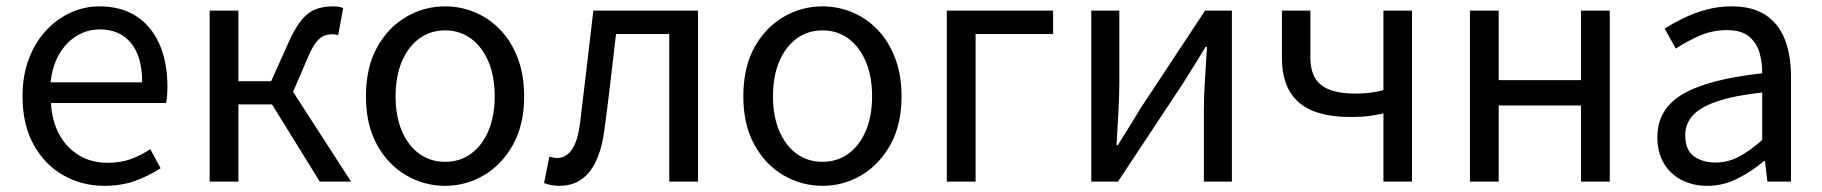

<svg xmlns="http://www.w3.org/2000/svg" viewBox="-20 -577 5790 610"><path d="M311.7 13.4Q239.5 13.4 180.4 -20.6Q121.3 -54.6 86.4 -118.2Q51.6 -181.9 51.6 -271Q51.6 -337.5 71.6 -390.1Q91.7 -442.7 126.5 -480.1Q161.4 -517.6 205 -537.2Q248.6 -556.8 295.4 -556.8Q364.6 -556.8 412.8 -525.7Q461 -494.5 486.4 -437.1Q511.9 -379.7 511.9 -301.7Q511.9 -287.4 510.9 -274.1Q510 -260.7 507.6 -249.7H141.9Q145 -192.4 168.3 -149.8Q191.7 -107.2 231.1 -83.5Q270.4 -59.8 322.3 -59.8Q361.8 -59.8 394.5 -71.2Q427.1 -82.7 457.5 -103.1L490.3 -42.5Q454.8 -19.4 411 -3Q367.2 13.4 311.7 13.4ZM140.7 -315.5H431.7Q431.7 -397.1 396.2 -440.3Q360.8 -483.6 296.5 -483.6Q258.5 -483.6 225.1 -463.9Q191.7 -444.3 169.2 -406.9Q146.7 -369.6 140.7 -315.5Z M646.1 0V-543.4H737.5V-319.1H841.6L896.1 -440.8Q918.2 -490.4 939.4 -515Q960.5 -539.6 984.6 -548.2Q1008.8 -556.8 1038 -556.8Q1047.3 -556.8 1056 -555.6Q1064.6 -554.4 1070.3 -551.2L1054.3 -464.9Q1049.9 -466.9 1046 -467.5Q1042 -468.1 1036 -468.1Q1022 -468.1 1009.4 -463.2Q996.8 -458.2 984.2 -442.5Q971.7 -426.7 957.7 -393.5L911.1 -285.2L1095.4 0H996L844.2 -245.3H737.5V0Z M1394.1 13.4Q1327.6 13.4 1270 -20.3Q1212.4 -54 1177.5 -117.6Q1142.6 -181.2 1142.6 -271Q1142.6 -361.9 1177.5 -425.7Q1212.4 -489.4 1270 -523.1Q1327.6 -556.8 1394.1 -556.8Q1443.9 -556.8 1489.3 -537.7Q1534.7 -518.6 1569.8 -481.9Q1604.8 -445.3 1625 -392.1Q1645.3 -338.9 1645.3 -271Q1645.3 -181.2 1610.1 -117.6Q1574.8 -54 1517.7 -20.3Q1460.7 13.4 1394.1 13.4ZM1394.1 -62.9Q1441.2 -62.9 1476.7 -88.9Q1512.2 -114.9 1532 -161.8Q1551.7 -208.7 1551.7 -271Q1551.7 -333.8 1532 -380.8Q1512.2 -427.8 1476.7 -454.2Q1441.2 -480.5 1394.1 -480.5Q1347.1 -480.5 1311.6 -454.2Q1276.1 -427.8 1256.4 -380.8Q1236.8 -333.8 1236.8 -271Q1236.8 -208.7 1256.4 -161.8Q1276.1 -114.9 1311.6 -88.9Q1347.1 -62.9 1394.1 -62.9Z M1757.8 13.4Q1742.6 13.4 1731.3 11.1Q1720 8.8 1708.5 4.7L1725.3 -79.1Q1731.1 -78.1 1736.9 -76.6Q1742.6 -75.1 1750 -75.1Q1779.1 -75.1 1797.7 -102.9Q1816.2 -130.6 1823.4 -190.5Q1834.4 -279 1844.5 -367.2Q1854.5 -455.5 1865.1 -543.4H2197.7V0H2106.3V-469H1937.2Q1928.3 -393.4 1919.6 -318.5Q1910.9 -243.6 1900.7 -167.3Q1889.1 -77.2 1853.4 -31.9Q1817.7 13.4 1757.8 13.4Z M2593.1 13.4Q2526.6 13.4 2469 -20.3Q2411.4 -54 2376.5 -117.6Q2341.6 -181.2 2341.6 -271Q2341.6 -361.9 2376.5 -425.7Q2411.4 -489.4 2469 -523.1Q2526.6 -556.8 2593.1 -556.8Q2642.9 -556.8 2688.3 -537.7Q2733.7 -518.6 2768.8 -481.9Q2803.8 -445.3 2824 -392.1Q2844.3 -338.9 2844.3 -271Q2844.3 -181.2 2809.1 -117.6Q2773.8 -54 2716.7 -20.3Q2659.7 13.4 2593.1 13.4ZM2593.1 -62.9Q2640.2 -62.9 2675.7 -88.9Q2711.2 -114.9 2731 -161.8Q2750.7 -208.7 2750.7 -271Q2750.7 -333.8 2731 -380.8Q2711.2 -427.8 2675.7 -454.2Q2640.2 -480.5 2593.1 -480.5Q2546.1 -480.5 2510.6 -454.2Q2475.1 -427.8 2455.4 -380.8Q2435.8 -333.8 2435.8 -271Q2435.8 -208.7 2455.4 -161.8Q2475.1 -114.9 2510.6 -88.9Q2546.1 -62.9 2593.1 -62.9Z M2988.1 0V-543.4H3325.8V-469H3079.5V0Z M3447.1 0V-543.4H3536.2V-316.1Q3536.2 -273.5 3533.3 -220.9Q3530.4 -168.3 3527.3 -115.7H3531.5Q3547.3 -141.1 3567.8 -174.2Q3588.4 -207.3 3603.2 -232.3L3808.7 -543.4H3893.8V0H3804.8V-226.7Q3804.8 -269.9 3808.2 -322.5Q3811.5 -375.1 3814.7 -427.7H3810.1Q3794.9 -402.7 3774.2 -369.2Q3753.6 -335.7 3737.8 -311.1L3531.9 0Z M4375.3 0V-216.4Q4356.4 -212.8 4341.4 -210.2Q4326.3 -207.6 4309.8 -206.5Q4293.3 -205.4 4268.1 -205.4Q4199.9 -205.4 4151.5 -224.7Q4103 -243.9 4077.9 -285.8Q4052.8 -327.7 4052.8 -394.2V-543.4H4143.2V-394.2Q4143.2 -333.7 4177.7 -306.7Q4212.2 -279.7 4286.6 -279.7Q4311.3 -279.7 4331.4 -282.2Q4351.5 -284.6 4375.3 -290.4V-543.4H4466V0Z M4650.1 0V-543.4H4741.5V-322.5H5003V-543.4H5094.4V0H5003V-241.9H4741.5V0Z M5404.2 13.4Q5358.9 13.4 5323.1 -4.9Q5287.2 -23.2 5266.4 -57.9Q5245.6 -92.5 5245.6 -141.3Q5245.6 -230.1 5325.5 -277.5Q5405.3 -325 5578.7 -344.2Q5579.1 -379.4 5569.8 -410.5Q5560.5 -441.7 5536.2 -461.5Q5511.9 -481.3 5467 -481.3Q5419.6 -481.3 5378.1 -462.8Q5336.7 -444.3 5304 -422.7L5268.9 -486Q5294 -502.3 5326.8 -518.5Q5359.6 -534.7 5398.9 -545.7Q5438.1 -556.8 5481.5 -556.8Q5548.2 -556.8 5589.8 -529.1Q5631.3 -501.4 5650.7 -451.5Q5670.1 -401.6 5670.1 -334V0H5595.2L5587.5 -64.9H5583.7Q5545.6 -32.7 5500.3 -9.7Q5454.9 13.4 5404.2 13.4ZM5429.8 -60.6Q5469 -60.6 5504.3 -79Q5539.5 -97.4 5578.7 -132.4V-283.2Q5487.7 -273.1 5433.8 -254.3Q5380 -235.5 5357 -209.1Q5334.1 -182.6 5334.1 -147.4Q5334.1 -100.4 5361.9 -80.5Q5389.6 -60.6 5429.8 -60.6Z"/></svg>

Font: Noto Sans JP
Style: Regular
Weight: 100
Designer: Ryoko NISHIZUKA 西塚涼子 (kana, bopomofo & ideographs); Paul D. Hunt (Latin, Greek & Cyrillic); Sandoll Communications 산돌커뮤니
Foundry: Adobe
Version: Version 2.004;hotconv 1.0.118;makeotfexe 2.5.65603